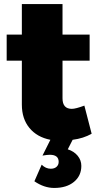

<svg xmlns="http://www.w3.org/2000/svg" viewBox="-20 -687 489 949"><path d="M13 -387V-516H88V-667H289V-516H423V-387H289V-201Q289 -149 335 -149Q354 -149 397 -165L433 -26Q393 -3 339 4L315 51Q346 61 364 83Q382 105 382 133Q382 182 345.5 212Q309 242 248 242Q198 242 150 209L186 127Q206 147 231 147Q249 147 259.5 137.5Q270 128 270 113Q270 78 226 78Q214 78 190 82L229 4Q163 -9 125.5 -54.5Q88 -100 88 -170V-387Z"/></svg>

Font: Trueno
Style: ExBd
Weight: 800
Designer: Julieta Ulanovsky
Foundry: Julieta Ulanovsky
Version: Version 3.001b